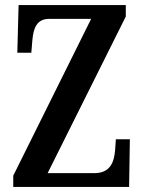

<svg xmlns="http://www.w3.org/2000/svg" viewBox="-20 -734 565 754"><path d="M32 0H487L490 -187H435L432 -144C428 -97 413 -54 350 -54H167L474 -669V-714H53L48 -527H103L107 -575C111 -622 123 -660 174 -660H338L32 -44Z"/></svg>

Font: Noto Serif Lao ExtraCondensed SemiBold
Style: Regular
Weight: 600
Width: 2
Designer: Monotype Design Team
Foundry: Monotype Imaging Inc.
Version: Version 2.003